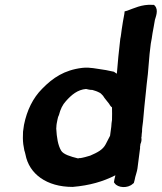

<svg xmlns="http://www.w3.org/2000/svg" viewBox="-20 -775 667 792"><path d="M75 -232C74 -215 74 -196 76 -180L80 -157V-156C82 -149 84 -144 85 -138C100 -57 173 -4 279 -4H280C350 -10 405 -26 456 -52C455 -48 453 -40 452 -35L450 -23L453 -19C466 0 507 3 528 -17L532 -20C535 -28 536 -37 538 -45C540 -54 545 -66 547 -80L558 -165C557 -168 558 -171 559 -177V-180C563 -189 565 -197 563 -208L564 -212C564 -218 565 -226 566 -233V-235C566 -240 566 -244 567 -251L570 -274C574 -315 577 -357 582 -397C583 -406 584 -415 585 -427C593 -483 594 -539 602 -595C605 -608 607 -624 609 -637C612 -656 616 -672 619 -693C622 -705 635 -733 619 -751L615 -755H609C565 -758 531 -740 505 -731L494 -728L493 -718C489 -696 485 -676 482 -653C480 -640 479 -626 476 -614V-613C470 -565 466 -518 462 -471C461 -471 453 -477 450 -479C429 -484 407 -488 384 -491L364 -494C356 -495 349 -495 343 -496H341C335 -496 326 -496 319 -495C245 -486 198 -454 154 -409C116 -371 91 -320 79 -260ZM213 -259 214 -266C215 -270 219 -295 222 -298L223 -300C229 -324 238 -343 252 -358C275 -384 300 -405 335 -408C343 -406 351 -404 361 -404C372 -401 381 -398 392 -392C396 -390 399 -386 405 -380C412 -368 423 -357 430 -347C432 -344 435 -337 442 -332C443 -315 442 -297 442 -280C441 -272 439 -262 439 -252L434 -215C427 -202 421 -189 416 -180C404 -157 382 -146 352 -133C340 -129 327 -126 313 -123H308L304 -122H300C272 -129 241 -138 232 -154C219 -176 214 -208 212 -245C212 -248 213 -252 213 -259Z"/></svg>

Font: Hussar Pisanka
Style: BdKur
Weight: 700
Designer: Robert Jablonski
Foundry: Cannot Into Space Fonts
Version: Version 1.070